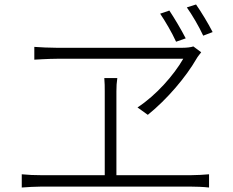

<svg xmlns="http://www.w3.org/2000/svg" viewBox="-20 -862 1040 856"><path d="M928 -719C907 -760 877 -809 854 -842L813 -829C837 -795 866 -746 886 -703ZM808 -691C788 -730 757 -782 735 -815L694 -801C717 -767 747 -716 765 -676ZM797 -600C755 -527 676 -437 593 -383L639 -350C726 -420 810 -520 856 -600C862 -611 870 -619 877 -629L842 -655C831 -651 811 -649 794 -649H231C197 -649 163 -651 133 -653V-596C133 -596 198 -600 233 -600ZM499 -81V-455C499 -477 500 -494 503 -514H445C447 -494 447 -473 447 -455V-81H161C134 -81 106 -82 77 -85V-26C107 -28 134 -30 161 -30H833C851 -30 886 -29 912 -26V-85C886 -83 861 -81 833 -81Z"/></svg>

Font: Noto Sans CJK KR Light
Style: Regular
Weight: 300
Designer: Ryoko NISHIZUKA (kana & ideographs); Paul D. Hunt (Latin, Greek & Cyrillic); Wenlong ZHANG (bopomofo); Sandoll Communica
Foundry: Adobe Systems Incorporated
Version: Version 1.004;PS 1.004;hotconv 1.0.82;makeotf.lib2.5.63406